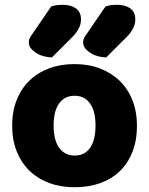

<svg xmlns="http://www.w3.org/2000/svg" viewBox="-20 -770 626 806"><path d="M423 -743Q435 -747 448 -748.5Q461 -750 470 -750Q505 -750 526.5 -735Q548 -720 548 -688Q548 -668 538 -649.5Q528 -631 512 -615L426 -529Q412 -529 395 -533Q378 -537 363.5 -545.5Q349 -554 339 -565.5Q329 -577 329 -592Q329 -607 338 -619ZM195 -743Q207 -747 220 -748.5Q233 -750 242 -750Q277 -750 298.5 -735Q320 -720 320 -688Q320 -668 310 -649.5Q300 -631 284 -615L198 -529Q184 -529 167 -533Q150 -537 135.5 -545.5Q121 -554 111 -565.5Q101 -577 101 -592Q101 -607 110 -619ZM555 -243Q555 -181 536 -132.5Q517 -84 482.5 -51Q448 -18 400 -1Q352 16 293 16Q234 16 186 -2Q138 -20 103.5 -53.5Q69 -87 50 -135Q31 -183 31 -243Q31 -302 50 -350Q69 -398 103.5 -431.5Q138 -465 186 -483Q234 -501 293 -501Q352 -501 400 -482.5Q448 -464 482.5 -430.5Q517 -397 536 -349Q555 -301 555 -243ZM205 -243Q205 -182 228.5 -149.5Q252 -117 294 -117Q336 -117 358.5 -150Q381 -183 381 -243Q381 -303 358 -335.5Q335 -368 293 -368Q251 -368 228 -335.5Q205 -303 205 -243Z"/></svg>

Font: Baloo Bhai
Style: Regular
Weight: 400
Designer: Supriya Tembe, Noopur Datye and Ek Type
Foundry: Ek Type
Version: Version 1.100;PS 1.000;hotconv 1.0.88;makeotf.lib2.5.647800;